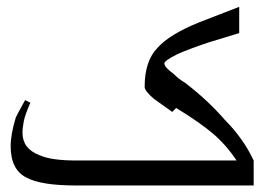

<svg xmlns="http://www.w3.org/2000/svg" viewBox="-20 -700 774 571"><path d="M683.6 -222.7Q652.3 -269.5 613.3 -302.7Q574.2 -335.9 503.9 -378.9L492.2 -367.2L437.5 -406.2Q410.2 -429.7 410.2 -441.4Q410.2 -519.5 449.2 -558.6Q484.4 -597.7 570.3 -632.8L691.4 -679.7V-601.6L601.6 -574.2Q543 -554.7 507.8 -539.1Q468.8 -519.5 468.8 -511.7Q468.8 -500 496.1 -480.5Q511.7 -464.8 531.2 -453.1Q597.7 -402.3 648.4 -343.8Q703.1 -289.1 734.4 -222.7V-148.4H207Q101.6 -148.4 58.6 -171.9Q11.7 -195.3 11.7 -265.6Q11.7 -300.8 27.3 -351.6Q35.2 -367.2 54.7 -402.3L70.3 -394.5Q54.7 -359.4 50.8 -339.8Q46.9 -320.3 46.9 -304.7Q46.9 -257.8 97.7 -238.3Q132.8 -222.7 207 -222.7Z"/></svg>

Font: 和音 by 宁静之雨，公众号njzyshare
Style: Regular
Weight: 400
Designer: Steve Matteson
Foundry: Ascender Corporation
Version: Version 6.00;June 8, 2018;FontCreator 11.0.0.2388 32-bit